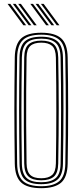

<svg xmlns="http://www.w3.org/2000/svg" viewBox="-20 -977 431 1003"><path d="M195.5 6Q122.2 6 90.4 -23.8Q58.5 -53.5 57.2 -122Q56.2 -202.2 55.6 -270.5Q55 -338.8 55 -402.6Q55 -466.5 55.6 -533.2Q56.2 -600 57.2 -677.5Q58.5 -746.5 90.5 -776.2Q122.5 -806 195.5 -806Q266.8 -806 299.5 -776.8Q332.2 -747.5 333.5 -677.5Q334.8 -608.5 335.4 -542.8Q336 -477 336 -410.4Q336 -343.8 335.5 -272.6Q335 -201.5 333.5 -122Q332.2 -51.2 298.9 -22.6Q265.5 6 195.5 6ZM195.5 -4.2Q258.8 -4.2 289.5 -30.5Q320.2 -56.8 321.2 -122Q322.5 -196.2 323 -263.6Q323.5 -331 323.6 -396.5Q323.8 -462 323.1 -531Q322.5 -600 321.2 -677.2Q320.2 -742 290 -768.9Q259.8 -795.8 195.5 -795.8Q129.2 -795.8 100 -768.2Q70.8 -740.8 69.5 -677.2Q68.5 -611.8 67.9 -550.1Q67.2 -488.5 67.1 -424Q67 -359.5 67.6 -285.8Q68.2 -212 69.5 -122Q70.5 -57 101 -30.6Q131.5 -4.2 195.5 -4.2ZM195.5 -14.8Q135.8 -14.8 109.2 -39.6Q82.8 -64.5 82 -122Q81 -202.2 80.4 -270.5Q79.8 -338.8 79.8 -402.6Q79.8 -466.5 80.4 -533.2Q81 -600 82 -677.2Q82.8 -735.2 109.2 -760.2Q135.8 -785.2 195.5 -785.2Q253.2 -785.2 280.5 -760.9Q307.8 -736.5 308.8 -677Q310 -610 310.8 -544.4Q311.5 -478.8 311.5 -411.6Q311.5 -344.5 310.9 -272.9Q310.2 -201.2 308.8 -122.2Q308 -62.2 279.9 -38.5Q251.8 -14.8 195.5 -14.8ZM195.5 -25Q245 -25 270.4 -46.1Q295.8 -67.2 296.5 -122.5Q297.8 -195.5 298.4 -263.2Q299 -331 299.1 -397.4Q299.2 -463.8 298.6 -532.6Q298 -601.5 296.5 -677Q295.5 -731.2 271 -753.1Q246.5 -775 195.5 -775Q142.2 -775 118.8 -752.4Q95.2 -729.8 94.2 -677Q93.2 -608.2 92.6 -542.8Q92 -477.2 91.9 -411Q91.8 -344.8 92.4 -273.5Q93 -202.2 94.2 -122.2Q95 -70 118.8 -47.5Q142.5 -25 195.5 -25ZM195.5 -35.2Q149.5 -35.2 128.4 -55.4Q107.2 -75.5 106.5 -123.2Q105 -218.2 104.5 -309.1Q104 -400 104.5 -490.9Q105 -581.8 106.5 -676.8Q107.2 -726.2 129.5 -745.5Q151.8 -764.8 195.5 -764.8Q240.2 -764.8 261.8 -745Q283.2 -725.2 284.2 -676.8Q285.5 -610.8 286.1 -545.4Q286.8 -480 286.8 -412.8Q286.8 -345.5 286.2 -273.6Q285.8 -201.8 284.2 -122.8Q283.2 -73 261.1 -54.1Q239 -35.2 195.5 -35.2ZM195.5 -45.8Q233.5 -45.8 252.4 -63Q271.2 -80.2 272 -123.8Q273 -195 273.6 -261.6Q274.2 -328.2 274.2 -394.5Q274.2 -460.8 273.8 -530Q273.2 -599.2 272 -675.5Q271.2 -720.5 252 -737.4Q232.8 -754.2 195.5 -754.2Q157.2 -754.2 138.4 -737Q119.5 -719.8 118.8 -676Q117.5 -590.2 116.9 -503.1Q116.2 -416 116.8 -322.5Q117.2 -229 118.8 -123.2Q119.5 -81.2 137.8 -63.5Q156 -45.8 195.5 -45.8ZM157.5 -845 75 -956.8H89L171.8 -845ZM102.2 -845 19.5 -956.8H33.8L116.5 -845ZM130 -845 47.2 -956.8H61.5L144 -845ZM276.5 -845 193.8 -956.8H208L290.5 -845ZM221.2 -845 138.5 -956.8H152.5L235.2 -845ZM248.8 -845 166 -956.8H180.2L263 -845Z"/></svg>

Font: Big Shoulders Inline Text Thin Light
Style: Regular
Weight: 300
Version: Version 2.002